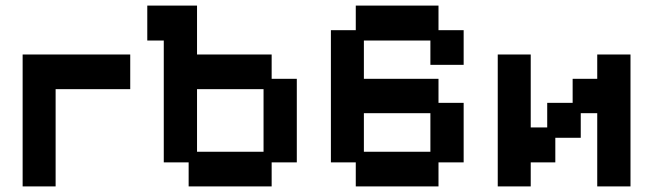

<svg xmlns="http://www.w3.org/2000/svg" viewBox="-20 -656 2307 687"><path d="M61 11V-461H446V-337H179V11Z M655 11V-75H566V-511H507V-636H685V-461H952V-374H1042V-75H952V11ZM685 -113H923V-337H685Z M1253 11V-75H1164V-548H1253V-636H1549V-548H1639V-424H1520V-511H1282V-374H1549V-288H1639V-75H1549V11ZM1282 -113H1520V-251H1282Z M1761 11V-461H1879V-200H1938V-288H2029V-374H2117V-461H2236V11H2117V-251H2058V-163H1967V-75H1879V11Z"/></svg>

Font: Pixelify Sans SemiBold
Style: Regular
Weight: 600
Designer: Stefie Justprince
Foundry: Typecalism Foundryline
Version: Version 1.000